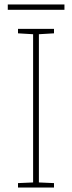

<svg xmlns="http://www.w3.org/2000/svg" viewBox="-20 -844 323 864"><path d="M270 -824H15V-800H270ZM223 0V-20L155 -23V-690L223 -694V-714H61V-694L129 -690V-23L61 -20V0Z"/></svg>

Font: Noto Sans Gurmukhi UI Thin
Style: Regular
Weight: 100
Designer: Jelle Bosma - Monotype Design Team
Foundry: Monotype Imaging Inc.
Version: Version 2.004